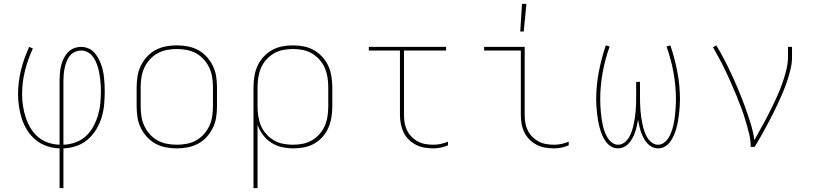

<svg xmlns="http://www.w3.org/2000/svg" viewBox="-20 -764 4240 999"><path d="M290 215V8Q257 7 225 -3.5Q193 -14 167 -35Q141 -56 123 -84Q105 -112 94.5 -143.5Q84 -175 79 -208Q74 -241 74 -274Q74 -338 89.5 -400.5Q105 -463 132 -520L151 -512Q125 -456 110 -396Q95 -336 95 -274Q95 -244 99.5 -213.5Q104 -183 113.5 -154Q123 -125 138.5 -98.5Q154 -72 177.5 -52Q201 -32 230 -22Q259 -12 290 -11V-343Q290 -363 291.5 -382.5Q293 -402 297.5 -421Q302 -440 310.5 -458Q319 -476 332 -490.5Q345 -505 363.5 -512.5Q382 -520 402 -520Q420 -520 437 -513.5Q454 -507 467 -494Q480 -481 489 -465.5Q498 -450 504.5 -433Q511 -416 515 -398Q519 -380 521 -362.5Q523 -345 524 -326.5Q525 -308 525 -290Q525 -256 522 -221.5Q519 -187 509 -154Q499 -121 481 -91Q463 -61 437 -38.5Q411 -16 378 -4.5Q345 7 310 8V215ZM310 -11Q342 -12 372.5 -23Q403 -34 426.5 -55.5Q450 -77 465.5 -105.5Q481 -134 490 -164.5Q499 -195 502 -227Q505 -259 505 -291Q505 -307 504 -323Q503 -339 501 -355Q499 -371 496 -387Q493 -403 488 -418.5Q483 -434 476 -448.5Q469 -463 458.5 -475Q448 -487 433 -494Q418 -501 402 -501Q385 -501 369 -493.5Q353 -486 342.5 -472.5Q332 -459 326 -443Q320 -427 316.5 -410.5Q313 -394 311.5 -377Q310 -360 310 -343Z M900 8Q871 8 842.5 2.5Q814 -3 789 -16.5Q764 -30 744.5 -51.5Q725 -73 712.5 -98.5Q700 -124 695.5 -152.5Q691 -181 691 -210V-310Q691 -339 695.5 -367.5Q700 -396 712.5 -421.5Q725 -447 744.5 -468.5Q764 -490 789 -503.5Q814 -517 842.5 -522.5Q871 -528 900 -528Q929 -528 957.5 -522.5Q986 -517 1011 -503.5Q1036 -490 1055.5 -468.5Q1075 -447 1087.5 -421.5Q1100 -396 1104.5 -367.5Q1109 -339 1109 -310V-210Q1109 -181 1104.5 -152.5Q1100 -124 1087.5 -98.5Q1075 -73 1055.5 -51.5Q1036 -30 1011 -16.5Q986 -3 957.5 2.5Q929 8 900 8ZM900 -11Q926 -11 952 -16Q978 -21 1000.5 -33.5Q1023 -46 1040.5 -65.5Q1058 -85 1069 -108.5Q1080 -132 1084 -158Q1088 -184 1088 -210V-310Q1088 -336 1084 -362Q1080 -388 1069 -411.5Q1058 -435 1040.5 -454.5Q1023 -474 1000.5 -486.5Q978 -499 952 -504Q926 -509 900 -509Q874 -509 848 -504Q822 -499 799.5 -486.5Q777 -474 759.5 -454.5Q742 -435 731 -411.5Q720 -388 716 -362Q712 -336 712 -310V-210Q712 -184 716 -158Q720 -132 731 -108.5Q742 -85 759.5 -65.5Q777 -46 799.5 -33.5Q822 -21 848 -16Q874 -11 900 -11Z M1299 215V-310Q1299 -338 1303.5 -366.5Q1308 -395 1319.5 -420.5Q1331 -446 1350.5 -467.5Q1370 -489 1394.5 -503Q1419 -517 1447.5 -522.5Q1476 -528 1504 -528Q1532 -528 1560.5 -522.5Q1589 -517 1613.5 -503Q1638 -489 1657.5 -467.5Q1677 -446 1688.5 -420.5Q1700 -395 1704.5 -366.5Q1709 -338 1709 -310V-210Q1709 -182 1704.5 -154Q1700 -126 1689 -100Q1678 -74 1659 -52.5Q1640 -31 1615.5 -17Q1591 -3 1563 2.5Q1535 8 1507 8Q1477 8 1447.5 1.5Q1418 -5 1392.5 -21Q1367 -37 1348.5 -61.5Q1330 -86 1320 -115V215ZM1504 -11Q1530 -11 1555.5 -16Q1581 -21 1603 -34Q1625 -47 1642.5 -66.5Q1660 -86 1670 -109.5Q1680 -133 1684 -158.5Q1688 -184 1688 -210V-310Q1688 -336 1684 -361.5Q1680 -387 1670 -410.5Q1660 -434 1642.5 -453.5Q1625 -473 1603 -486Q1581 -499 1555.5 -504Q1530 -509 1504 -509Q1478 -509 1452.5 -504Q1427 -499 1405 -486Q1383 -473 1365.5 -453.5Q1348 -434 1338 -410.5Q1328 -387 1324 -361.5Q1320 -336 1320 -310V-210Q1320 -184 1324 -158.5Q1328 -133 1338 -109.5Q1348 -86 1365.5 -66.5Q1383 -47 1405 -34Q1427 -21 1452.5 -16Q1478 -11 1504 -11Z M2234 8Q2211 8 2188 4Q2165 0 2144.5 -10.5Q2124 -21 2107 -37.5Q2090 -54 2080 -75Q2070 -96 2065.5 -119Q2061 -142 2061 -165V-501H1899V-520H2301V-501H2082V-165Q2082 -144 2085.5 -124Q2089 -104 2098 -85.5Q2107 -67 2122 -52Q2137 -37 2155 -27.5Q2173 -18 2193.5 -14.5Q2214 -11 2234 -11Q2254 -11 2273.5 -15Q2293 -19 2311 -27V-8Q2293 0 2273.5 4Q2254 8 2234 8Z M2863 8Q2839 8 2816 4Q2793 0 2772.5 -10.5Q2752 -21 2735.5 -37.5Q2719 -54 2708.5 -75Q2698 -96 2694 -119Q2690 -142 2690 -165V-501H2499V-520H2710V-165Q2710 -144 2713.5 -124Q2717 -104 2726 -85.5Q2735 -67 2750 -52Q2765 -37 2783 -27.5Q2801 -18 2821.5 -14.5Q2842 -11 2863 -11Q2882 -11 2901.5 -15Q2921 -19 2939 -27V-8Q2921 0 2901.5 4Q2882 8 2863 8ZM2687 -600 2696 -744H2719L2705 -600Z M3195 8Q3176 8 3159.5 -2Q3143 -12 3132 -27.5Q3121 -43 3113.5 -60.5Q3106 -78 3101 -96Q3096 -114 3092.5 -133Q3089 -152 3087 -170.5Q3085 -189 3083.5 -208Q3082 -227 3082 -246Q3082 -318 3095.5 -389Q3109 -460 3132 -528L3152 -522Q3128 -455 3115.5 -385.5Q3103 -316 3103 -246Q3103 -229 3104 -212Q3105 -195 3106.5 -178Q3108 -161 3110.5 -144Q3113 -127 3117 -110Q3121 -93 3127 -77Q3133 -61 3142 -46.5Q3151 -32 3165 -21.5Q3179 -11 3196 -11Q3214 -11 3229 -22.5Q3244 -34 3253 -49.5Q3262 -65 3267.5 -82Q3273 -99 3277 -117Q3281 -135 3283.5 -152.5Q3286 -170 3287.5 -188Q3289 -206 3289.5 -224Q3290 -242 3290 -260V-338H3310V-260Q3310 -242 3310.5 -224Q3311 -206 3312.5 -188Q3314 -170 3316.5 -152.5Q3319 -135 3323 -117Q3327 -99 3332.5 -82Q3338 -65 3347 -49.5Q3356 -34 3371 -22.5Q3386 -11 3404 -11Q3421 -11 3435 -21.5Q3449 -32 3458 -46.5Q3467 -61 3473 -77Q3479 -93 3483 -110Q3487 -127 3489.5 -144Q3492 -161 3493.5 -178Q3495 -195 3496 -212Q3497 -229 3497 -246Q3497 -316 3484.5 -385.5Q3472 -455 3448 -522L3468 -528Q3491 -460 3504.5 -389Q3518 -318 3518 -246Q3518 -227 3516.5 -208Q3515 -189 3513 -170.5Q3511 -152 3507.5 -133Q3504 -114 3499 -96Q3494 -78 3486.5 -60.5Q3479 -43 3468 -27.5Q3457 -12 3440.5 -2Q3424 8 3405 8Q3388 8 3373 0.5Q3358 -7 3347 -19.5Q3336 -32 3328.5 -46.5Q3321 -61 3315.5 -76.5Q3310 -92 3306.5 -108.5Q3303 -125 3300 -141Q3297 -125 3293.5 -108.5Q3290 -92 3284.5 -76.5Q3279 -61 3271.5 -46.5Q3264 -32 3253 -19.5Q3242 -7 3227 0.5Q3212 8 3195 8Z M3886 0Q3886 -35 3877.5 -69Q3869 -103 3859 -136.5Q3849 -170 3837 -202.5Q3825 -235 3811.5 -267.5Q3798 -300 3784 -332Q3770 -364 3755 -395.5Q3740 -427 3723.5 -457.5Q3707 -488 3690 -518L3707 -528Q3730 -490 3750.5 -450.5Q3771 -411 3789.5 -370.5Q3808 -330 3825 -289Q3842 -248 3857 -206.5Q3872 -165 3885.5 -122Q3899 -79 3905 -35Q3919 -61 3933.5 -86.5Q3948 -112 3962 -138Q3976 -164 3989 -190.5Q4002 -217 4014.5 -243.5Q4027 -270 4038 -297.5Q4049 -325 4058 -353Q4067 -381 4073.5 -410Q4080 -439 4080 -468V-520H4101V-468Q4101 -436 4093.5 -405Q4086 -374 4076 -343.5Q4066 -313 4053.5 -283.5Q4041 -254 4027.5 -225Q4014 -196 3999.5 -167.5Q3985 -139 3970 -111Q3955 -83 3939 -55Q3923 -27 3907 0Z"/></svg>

Font: Iosevka Thin Extended
Style: Regular
Weight: 100
Width: 7
Monospace: yes
Designer: Belleve Invis
Foundry: Belleve Invis
Version: Version 32.5.0; ttfautohint (v1.8.4)